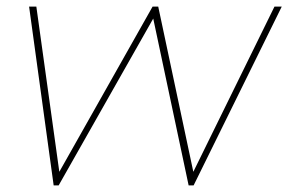

<svg xmlns="http://www.w3.org/2000/svg" viewBox="-20 -560 871 580"><path d="M142.1 0 67.9 -540H89.8L159.2 -41L440.9 -540H458L564 -41L809.1 -540H831.1L564.9 0H549.8L442.9 -503.9L157.2 0Z"/></svg>

Font: SVN-Poppins Thin
Style: Italic
Weight: 100
Italic angle: -10°
Designer: Ninad Kale (Devanagari), Jonny Pinhorn (Latin)
Foundry: Indian Type Foundry
Version: Version 3.002 2017